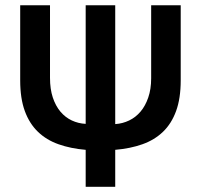

<svg xmlns="http://www.w3.org/2000/svg" viewBox="-20 -696 767 733"><path d="M669.9 -389.2Q669.9 -320.3 652.3 -272.2Q634.8 -224.1 602.3 -192.9Q569.8 -161.6 523.7 -145.3Q477.5 -128.9 419.9 -124V17.1H307.1V-124Q249.5 -128.9 203.4 -145.3Q157.2 -161.6 124.8 -192.9Q92.3 -224.1 74.7 -272.2Q57.1 -320.3 57.1 -389.2V-675.8H170.9V-398.9Q170.9 -356 181.6 -323.7Q192.4 -291.5 210.9 -269.5Q229.5 -247.6 254.2 -236.1Q278.8 -224.6 307.1 -223.1V-675.8H419.9V-222.2Q448.2 -224.1 473.1 -236.1Q498 -248 516.6 -270Q535.2 -292 546.1 -324Q557.1 -356 557.1 -397V-675.8H669.9Z"/></svg>

Font: Clear Sans Medium
Style: Regular
Weight: 500
Foundry: Intel Corporation
Version: Version 1.00